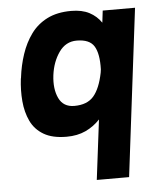

<svg xmlns="http://www.w3.org/2000/svg" viewBox="-52 -554 655 799"><g transform="rotate(-5 276.0 -155.0)"><path d="M455 200H320L351 -50Q325 -22 290.5 -6Q256 10 211 10Q152 10 115.5 -11.5Q79 -33 61.5 -70Q44 -107 40 -153Q36 -199 42 -248L43 -250V-252Q49 -302 64.5 -348.5Q80 -395 106.5 -431.5Q133 -468 174.5 -489Q216 -510 275 -510Q320 -510 350.5 -494Q381 -478 400 -450L406 -500H541ZM287 -385Q241 -385 213 -345Q185 -305 178 -250Q171 -193 189.5 -154Q208 -115 254 -115Q308 -115 335 -146.5Q362 -178 375 -243L377 -257Q379 -322 360 -353.5Q341 -385 287 -385Z"/></g></svg>

Font: Haskoy ExtraBold
Style: Italic
Weight: 800
Designer: Ertekin Erdin
Foundry: Ertekin Erdin
Version: Version 2.000; ttfautohint (v1.8.4.7-5d5b)